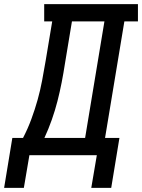

<svg xmlns="http://www.w3.org/2000/svg" viewBox="-63 -755 691 934"><path d="M-43 159 -3 -84H49Q72 -128 89.5 -175.5Q107 -223 120 -269.5Q133 -316 142 -364Q151 -412 159 -459L191 -651H152V-735H608V-651H542L448 -84H518L478 159H381L408 0H80L53 159ZM153 -84H351L445 -651H287L253 -446Q246 -400 237 -354Q228 -308 216.5 -263Q205 -218 189 -172.5Q173 -127 153 -84Z"/></svg>

Font: Iosevka Slab MdExObl
Style: Regular
Weight: 500
Width: 7
Italic angle: -9°
Monospace: yes
Designer: Belleve Invis
Foundry: Belleve Invis
Version: Version 11.1.1; ttfautohint (v1.8.3)